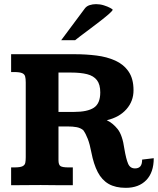

<svg xmlns="http://www.w3.org/2000/svg" viewBox="-20 -903 769 936"><path d="M593.3 12.7Q543 12.7 509.8 -6.3Q476.6 -25.4 456.5 -64Q436.5 -102.5 425.3 -160.6Q418 -199.7 408 -225.8Q397.9 -252 385.7 -268.6Q372.6 -279.3 354 -283Q335.4 -286.6 308.1 -286.6H265.1V-122.1Q265.1 -99.6 274.9 -93.3Q284.7 -86.9 313.5 -86.9H335V0Q298.8 0 262.7 -0.2Q226.6 -0.5 178.7 -1Q131.3 -1 99.6 -0.5Q67.9 0 34.2 0V-86.9H49.8Q78.1 -86.9 89.6 -92.5Q101.1 -98.1 103.3 -109.4Q105.5 -120.6 105.5 -136.7V-501.5Q105.5 -519.5 102.5 -530.5Q99.6 -541.5 87.6 -546.6Q75.7 -551.8 47.4 -551.8Q45.4 -551.8 41 -551.8Q36.6 -551.8 34.2 -551.8V-638.7H346.2Q399.4 -638.7 450.2 -632.3Q501 -626 541.7 -607.7Q582.5 -589.4 606.7 -554.4Q630.9 -519.5 630.9 -462.9Q630.9 -409.7 596.2 -370.4Q561.5 -331.1 500.5 -316.9Q529.8 -303.2 553.5 -273.7Q577.1 -244.1 586.4 -176.8Q594.7 -127.9 604.5 -105Q614.3 -82 638.2 -82Q655.3 -82 664.1 -92Q672.9 -102.1 672.9 -125L729.5 -131.8Q729.5 -62.5 693.1 -24.9Q656.7 12.7 593.3 12.7ZM265.1 -357.4H340.8Q406.2 -357.4 437.5 -377.9Q468.8 -398.4 468.8 -452.6Q468.8 -491.2 452.6 -512.2Q436.5 -533.2 404.8 -541.3Q373 -549.3 326.2 -549.3H265.1ZM278.3 -707 393.6 -861.8Q401.9 -873 416.7 -877.9Q431.6 -882.8 448.2 -882.8Q467.8 -882.8 486.3 -877Q504.9 -871.1 517.1 -864.5Q529.3 -857.9 529.3 -855.5Q528.8 -850.6 512 -835.7Q495.1 -820.8 470 -801.3Q444.8 -781.7 418.7 -762.2Q392.6 -742.7 372.3 -727.5Q352.1 -712.4 346.2 -707Z"/></svg>

Font: Kameron
Style: Regular
Weight: 400
Designer: Vernon Adams
Foundry: Vernon Adams
Version: Version 1.100